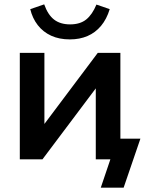

<svg xmlns="http://www.w3.org/2000/svg" viewBox="-20 -732 674 882"><path d="M443 130 487 0H420V-95H625L548 130ZM71 0V-489H184V-128H158L429 -489H533V0H420V-362H447L175 0ZM301 -551Q252 -551 215 -568Q178 -585 153.5 -616.5Q129 -648 119 -690L183 -712Q200 -664 228.5 -642Q257 -620 302 -620Q348 -620 376 -642.5Q404 -665 423 -711L484 -690Q470 -644 444 -613Q418 -582 382 -566.5Q346 -551 301 -551Z"/></svg>

Font: NunitoSans3
Style: Bold
Weight: 700
Designer: Vernon Adams
Foundry: Vernon Adams
Version: Version 3.101;gftools[0.9.27]